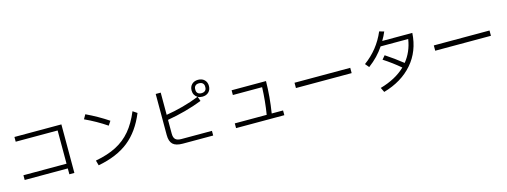

<svg xmlns="http://www.w3.org/2000/svg" viewBox="-13 -1720 7026 2663"><g transform="rotate(-15 3500.0 -388.5)"><path d="M827 0H755V-84H136V-152H755V-629H153V-697H827Z M1457 -510Q1314 -607 1148 -684L1184 -747Q1351 -668 1497 -570ZM1160 -88Q1336 -121 1460 -185Q1584 -249 1672.5 -354Q1761 -459 1827 -618L1888 -577Q1789 -334 1620 -200Q1451 -66 1180 -15Z M2817 -562Q2779 -562 2752 -577L2775 -512Q2661 -467 2529.5 -431.5Q2398 -396 2272 -375V-176Q2272 -120 2298 -95Q2324 -70 2383 -70H2821V-3H2385Q2286 -3 2243 -44Q2200 -85 2200 -177V-766H2272V-447Q2387 -465 2513 -499Q2639 -533 2750 -578Q2723 -594 2708 -621Q2693 -648 2693 -683Q2693 -737 2727 -770.5Q2761 -804 2817 -804Q2874 -804 2908 -770.5Q2942 -737 2942 -683Q2942 -629 2908 -595.5Q2874 -562 2817 -562ZM2746 -676Q2746 -647 2764.5 -629.5Q2783 -612 2817 -612Q2851 -612 2870 -629.5Q2889 -647 2889 -676V-690Q2889 -719 2870 -736.5Q2851 -754 2817 -754Q2783 -754 2764.5 -736.5Q2746 -719 2746 -690Z M3847 -88V-20H3154V-88H3612Q3643 -277 3650 -475H3230V-543H3724Q3721 -319 3684 -88Z M4900 -342H4100V-418H4900Z M5857 -663Q5841 -403 5686.5 -225.5Q5532 -48 5269 27L5237 -39Q5463 -103 5599 -235Q5486 -331 5362 -411L5406 -463Q5531 -381 5647 -288Q5753 -418 5780 -596H5384Q5338 -528 5284 -471.5Q5230 -415 5157 -360L5111 -415Q5318 -566 5418 -802L5486 -783Q5462 -724 5425 -663Z M6900 -342H6100V-418H6900Z"/></g></svg>

Font: IBM Plex Sans JP
Style: Regular
Weight: 400
Designer: Mike Abbink; Paul van der Laan; Pieter van Rosmalen; Wujin Sim; Yejin Wi; Jinhee Kim; Boomi Park; Yona Kim; Kichan Ma
Foundry: Sandoll Inc.
Version: Version 1.000